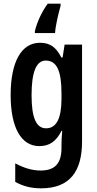

<svg xmlns="http://www.w3.org/2000/svg" viewBox="-20 -786 526 1046"><path d="M310 -754V-766H240C209 -724 181 -665 170 -616V-606H280C282 -643 297 -708 310 -754ZM198 -553C98 -553 38 -452 38 -268C38 -90 96 10 194 10C250 10 286 -16 315 -73H319C316 -46 315 -15 315 7V20C315 110 274 143 201 143C158 143 114 131 63 104V205C105 228 149 240 204 240C360 240 427 148 427 -15V-543H332L321 -473H314C285 -531 250 -553 198 -553ZM229 -456C289 -456 315 -401 315 -276V-249C315 -140 287 -87 231 -87C178 -87 152 -143 152 -267C152 -392 177 -456 229 -456Z"/></svg>

Font: Noto Sans Devanagari ExtraCondensed SemiBold
Style: Regular
Weight: 600
Width: 2
Designer: Jelle Bosma - Monotype Design Team
Foundry: Monotype Imaging Inc.
Version: Version 2.004